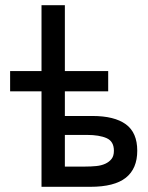

<svg xmlns="http://www.w3.org/2000/svg" viewBox="-20 -720 571 740"><path d="M19 -446H140V-700H230V-446H397V-368H230V-273H336Q421 -273 465 -241Q509 -209 509 -139Q509 -70 465 -35Q421 0 328 0H140V-368H19ZM230 -200V-78H308Q331 -78 351 -80Q371 -82 386 -89Q401 -96 410 -107.5Q419 -119 419 -139Q419 -175 391 -187.5Q363 -200 315 -200Z"/></svg>

Font: Tilda Sans Medium
Style: Regular
Weight: 500
Designer: ParaType Ltd
Foundry: ParaType Ltd
Version: Version 1.009